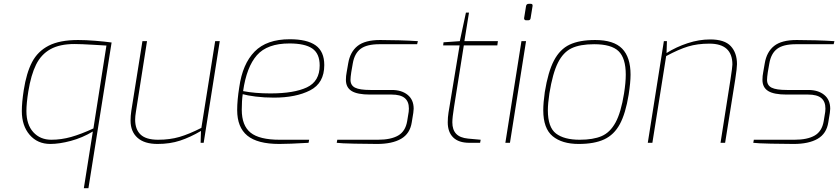

<svg xmlns="http://www.w3.org/2000/svg" viewBox="-20 -746 4390 1003"><path d="M465 -59Q410 -26 350 -10Q290 6 243 6Q176 6 135 -41.5Q94 -89 94 -166Q94 -210 104 -275Q118 -365 147.5 -421.5Q177 -478 234.5 -507.5Q292 -537 388 -537Q428 -537 477.5 -533Q527 -529 563 -524L442 237H418ZM468 -75 536 -508Q490 -510 469 -512Q403 -516 369 -516Q292 -516 243.5 -489Q195 -462 168.5 -408.5Q142 -355 128 -269Q118 -206 118 -166Q118 -95 154 -55.5Q190 -16 248 -16Q300 -16 351.5 -30.5Q403 -45 468 -75Z M662 -116Q662 -141 666 -167L724 -531H748L690 -162Q686 -138 686 -121Q686 -70 714.5 -43Q743 -16 806 -16Q867 -16 917 -30.5Q967 -45 1032 -78L1104 -531H1128L1044 0H1028L1030 -62Q974 -29 921 -11.5Q868 6 803 6Q734 6 698 -26.5Q662 -59 662 -116Z M1219 -171Q1219 -223 1230 -291Q1247 -412 1310 -476.5Q1373 -541 1494 -541Q1584 -541 1629 -509Q1674 -477 1674 -406Q1674 -312 1600 -274Q1526 -236 1411 -236Q1360 -236 1316 -241.5Q1272 -247 1248 -254Q1243 -220 1243 -173Q1243 -90 1289 -53Q1335 -16 1441 -16H1595L1592 0Q1490 6 1439 6Q1325 6 1272 -37.5Q1219 -81 1219 -171ZM1650 -404Q1650 -466 1611.5 -492.5Q1573 -519 1492 -519Q1376 -519 1322 -457.5Q1268 -396 1250 -270Q1312 -258 1393 -258Q1516 -258 1583 -289.5Q1650 -321 1650 -404Z M1739 0 1742 -16H1954Q2022 -16 2060 -38Q2098 -60 2107 -113L2115 -162Q2116 -168 2116 -179Q2116 -216 2094 -234Q2072 -252 2026 -252H1913Q1847 -252 1817 -270.5Q1787 -289 1787 -329Q1787 -349 1791 -369L1799 -415Q1809 -475 1848 -506Q1887 -537 1966 -537Q2010 -537 2064.5 -535.5Q2119 -534 2163 -531L2159 -515H1962Q1896 -515 1864 -491Q1832 -467 1823 -415L1815 -369Q1811 -342 1811 -329Q1811 -300 1835 -288Q1859 -276 1915 -276H2027Q2078 -276 2109.5 -250.5Q2141 -225 2141 -178Q2141 -172 2139 -156L2131 -107Q2122 -48 2075.5 -21Q2029 6 1950 6Q1903 6 1831.5 4.5Q1760 3 1739 0Z M2319 -107Q2319 -133 2323 -158Q2327 -183 2328 -188L2381 -509H2295L2297 -525L2382 -531L2414 -680H2430L2406 -531H2581L2578 -509H2403L2352 -188Q2343 -132 2343 -107Q2343 -68 2363 -47Q2383 -26 2425 -22L2491 -16L2488 0H2432Q2376 0 2347.5 -28Q2319 -56 2319 -107Z M2718 -652 2728 -714Q2730 -726 2742 -726H2753Q2764 -726 2762 -714L2752 -652Q2751 -640 2739 -640H2728Q2723 -640 2720 -643.5Q2717 -647 2718 -652ZM2704 -531H2728L2644 0H2620Z M2818 -170Q2818 -209 2826 -265Q2843 -371 2874 -430Q2905 -489 2956 -513Q3007 -537 3089 -537Q3186 -537 3230 -492Q3274 -447 3274 -356Q3274 -316 3264 -251Q3248 -153 3218 -97.5Q3188 -42 3136.5 -18Q3085 6 3003 6Q2916 6 2867 -34.5Q2818 -75 2818 -170ZM3240 -258Q3249 -315 3249 -356Q3249 -442 3211.5 -478.5Q3174 -515 3084 -515Q3010 -515 2966 -494Q2922 -473 2894.5 -418Q2867 -363 2850 -258Q2842 -204 2842 -170Q2842 -81 2884.5 -48.5Q2927 -16 3008 -16Q3079 -16 3123 -35Q3167 -54 3195.5 -106Q3224 -158 3240 -258Z M3448 -531H3464L3462 -469Q3513 -501 3572.5 -520.5Q3632 -540 3690 -540Q3765 -540 3797.5 -505Q3830 -470 3830 -411Q3830 -391 3821 -332L3768 0H3744L3796 -331Q3806 -396 3806 -409Q3806 -518 3686 -518Q3623 -518 3574 -503Q3525 -488 3460 -453L3388 0H3364Z M3915 0 3918 -16H4130Q4198 -16 4236 -38Q4274 -60 4283 -113L4291 -162Q4292 -168 4292 -179Q4292 -216 4270 -234Q4248 -252 4202 -252H4089Q4023 -252 3993 -270.5Q3963 -289 3963 -329Q3963 -349 3967 -369L3975 -415Q3985 -475 4024 -506Q4063 -537 4142 -537Q4186 -537 4240.5 -535.5Q4295 -534 4339 -531L4335 -515H4138Q4072 -515 4040 -491Q4008 -467 3999 -415L3991 -369Q3987 -342 3987 -329Q3987 -300 4011 -288Q4035 -276 4091 -276H4203Q4254 -276 4285.5 -250.5Q4317 -225 4317 -178Q4317 -172 4315 -156L4307 -107Q4298 -48 4251.5 -21Q4205 6 4126 6Q4079 6 4007.5 4.5Q3936 3 3915 0Z"/></svg>

Font: Exo Thin
Style: Italic
Weight: 250
Italic angle: -9°
Designer: Natanael Gama
Foundry: Natanael Gama
Version: Version 1.500; ttfautohint (v1.6)